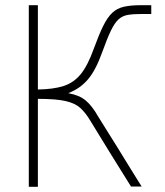

<svg xmlns="http://www.w3.org/2000/svg" viewBox="-20 -720 636 740"><path d="M91 0V-700H126V-375Q186 -376 225 -388.5Q264 -401 291 -434Q318 -467 341 -531Q361 -586 377.5 -619.5Q394 -653 412.5 -670.5Q431 -688 457.5 -694Q484 -700 523 -700H563V-666H523Q493 -666 472.5 -662.5Q452 -659 437 -645.5Q422 -632 407.5 -602Q393 -572 374 -519Q349 -449 318.5 -413.5Q288 -378 243 -361Q286 -353 310.5 -332.5Q335 -312 357 -273Q369 -253 388.5 -222.5Q408 -192 429.5 -157Q451 -122 471 -89.5Q491 -57 506 -33Q521 -9 526 -1H485Q472 -22 451 -55.5Q430 -89 406.5 -127Q383 -165 362 -199.5Q341 -234 328 -255Q310 -285 290 -303.5Q270 -322 233 -330.5Q196 -339 126 -339V0Z"/></svg>

Font: Zen Kaku Gothic New Light
Style: Regular
Weight: 300
Designer: Yoshimichi Ohira
Foundry: Positype
Version: Version 1.002